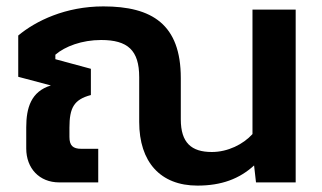

<svg xmlns="http://www.w3.org/2000/svg" viewBox="-20 -570 1006 600"><path d="M597 10C672 10 728 -11 774 -53L780 0H904V-540H769V-151C740 -119 692 -95 642 -95C578 -95 545 -124 545 -197V-326C545 -494 455 -550 303 -550C185 -550 92 -505 37 -459V-330L139 -303C77 -284 62 -233 62 -172V-106C62 -44 103 0 165 0H287V-105H234C208 -105 197 -115 197 -142V-171C197 -233 211 -259 264 -273V-355L153 -385V-399C183 -425 236 -445 296 -445C379 -445 415 -413 415 -329V-189C415 -64 481 10 597 10Z"/></svg>

Font: Kanit Medium
Style: Regular
Weight: 500
Designer: Katatrad Team
Foundry: CadsonDemak
Version: Version 1.000;PS 001.000;hotconv 1.0.88;makeotf.lib2.5.64775